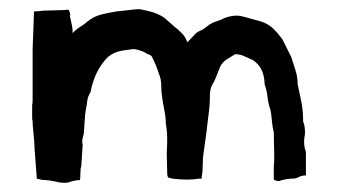

<svg xmlns="http://www.w3.org/2000/svg" viewBox="-20 -374 736 418"><path d="M576 -12Q577 -20 577 -27Q577 -34 577 -41Q577 -47 576.5 -59.5Q576 -72 576 -86Q573 -98 572 -110.5Q571 -123 569 -134Q564 -148 562.5 -162.5Q561 -177 556 -191Q556 -206 550.5 -219.5Q545 -233 531 -243Q520 -248 511 -252Q502 -256 492 -256Q487 -253 475.5 -246Q464 -239 459 -228Q454 -216 450.5 -206.5Q447 -197 443 -191Q437 -181 437 -167Q437 -153 436 -142Q436 -140 435 -132.5Q434 -125 433 -116Q432 -107 431 -99.5Q430 -92 430 -90L422 -32Q422 -25 421.5 -18.5Q421 -12 421 -5Q421 0 420 5Q419 10 419 15H413Q390 19 356 15Q351 14 347.5 13Q344 12 344 2Q344 -10 343.5 -20Q343 -30 343 -41Q344 -56 344 -71.5Q344 -87 341 -105Q341 -118 338 -133Q335 -148 333 -162Q331 -175 331 -188.5Q331 -202 326 -213Q323 -223 319.5 -231.5Q316 -240 311 -250Q310 -252 309 -252.5Q308 -253 307 -254L300 -257Q290 -264 273 -267H269L247 -264Q228 -261 215 -250Q186 -221 177 -173Q171 -164 170 -154.5Q169 -145 167 -136Q165 -125 164.5 -113.5Q164 -102 163 -91Q163 -83 161 -77Q159 -71 159 -66Q159 -62 160 -60Q160 -58 159.5 -51Q159 -44 158.5 -36Q158 -28 157.5 -21Q157 -14 157 -12Q155 -8 155 4Q155 16 154 18Q144 18 129 23Q126 24 120 24Q118 24 112.5 23.5Q107 23 100 21Q85 18 78 18Q71 18 60 15Q60 9 59 -0.5Q58 -10 57.5 -20.5Q57 -31 56 -40.5Q55 -50 55 -56Q55 -59 54.5 -66.5Q54 -74 53 -82.5Q52 -91 51.5 -98.5Q51 -106 51 -109Q50 -114 50 -118.5Q50 -123 50 -127V-136V-137V-138V-139V-140V-141V-143V-145Q51 -150 51 -154.5Q51 -159 51 -164V-172V-173V-174V-175V-176V-177V-178V-179V-180V-181V-265Q51 -268 51.5 -280.5Q52 -293 52.5 -307Q53 -321 53.5 -333.5Q54 -346 54 -349Q59 -349 67 -350Q75 -351 80 -351Q90 -351 98.5 -351.5Q107 -352 116 -352Q124 -352 126 -353Q127 -353 126 -353Q128 -353 130 -352Q133 -345 133 -341Q132 -340 132 -339Q132 -339 134 -331Q135 -326 136.5 -319Q138 -312 138 -307V-302Q147 -311 156 -316.5Q165 -322 170 -327Q184 -338 199 -342Q214 -346 233 -349L278 -354H285Q300 -351 312 -347.5Q324 -344 337 -336L362 -314Q369 -309 370 -307Q375 -303 379.5 -297.5Q384 -292 388 -282Q393 -287 397 -291.5Q401 -296 406 -301Q410 -305 420 -309Q428 -314 432 -317.5Q436 -321 444 -325Q449 -327 455.5 -329Q462 -331 467 -334Q482 -340 495 -340Q503 -340 516.5 -336Q530 -332 549 -327Q564 -322 574.5 -312Q585 -302 595 -288L614 -250Q619 -235 623.5 -220.5Q628 -206 628 -191Q632 -172 636 -152.5Q640 -133 640 -109Q644 -100 644 -86Q644 -81 643 -76Q642 -71 642 -66Q642 -53 646 -44V8Q636 8 630.5 11.5Q625 15 614 15Q609 15 601 16.5Q593 18 588 20Q576 20 576 15Z"/></svg>

Font: Kirang Haerang sl
Style: Regular
Weight: 400
Version: Version 1.00